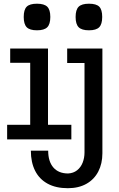

<svg xmlns="http://www.w3.org/2000/svg" viewBox="-20 -812 640 1036"><path d="M146.5 1H240Q240 59.5 268 91.8Q296 124 347.5 124Q376 122.5 396 106.8Q416 91 426 65.5Q436 40 436 10V-472H342.5V-550H532.5V15Q532.5 71 510.2 113.8Q488 156.5 446 180Q404 203.5 346 203.5Q282 203.5 237.2 179.2Q192.5 155 169.5 109.5Q146.5 64 146.5 1ZM18.5 -138.5H143V-473H35V-550H239V-138.5H365V-60H18.5ZM108 -720.5Q108 -760 124.2 -776Q140.5 -792 179.5 -792Q218.5 -792 235 -775.8Q251.5 -759.5 251.5 -720.5Q251.5 -681.5 235 -665Q218.5 -648.5 179.5 -648.5Q140.5 -648.5 124.2 -665Q108 -681.5 108 -720.5ZM388 -720.5Q388 -759.5 404.5 -775.8Q421 -792 460 -792Q499.5 -792 515.5 -776Q531.5 -760 531.5 -720.5Q531.5 -681.5 515.2 -665Q499 -648.5 460 -648.5Q421 -648.5 404.5 -665Q388 -681.5 388 -720.5Z"/></svg>

Font: JuliaMono Medium
Style: Regular
Weight: 500
Monospace: yes
Designer: cormullion
Foundry: corm
Version: Version 0.054; ttfautohint (v1.8.4)